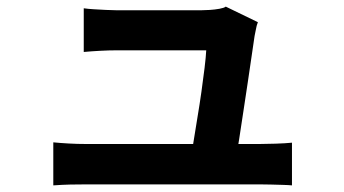

<svg xmlns="http://www.w3.org/2000/svg" viewBox="-20 -544 1040 580"><path d="M759 -477Q755 -467 753 -455Q751 -443 749 -435Q746 -414 740.5 -377Q735 -340 728.5 -295.5Q722 -251 715 -206Q708 -161 702.5 -124Q697 -87 693 -65H556Q560 -86 565 -118.5Q570 -151 576.5 -189.5Q583 -228 588.5 -267Q594 -306 598 -339Q602 -372 603 -392Q589 -392 560.5 -392Q532 -392 496.5 -392Q461 -392 426.5 -392Q392 -392 367 -392Q342 -392 333 -392Q309 -392 281.5 -390.5Q254 -389 233 -387V-519Q246 -517 264 -516Q282 -515 300.5 -514Q319 -513 332 -513Q347 -513 373 -513Q399 -513 430 -513Q461 -513 492 -513Q523 -513 548.5 -513Q574 -513 588 -513Q599 -513 614 -514Q629 -515 643 -517.5Q657 -520 662 -524ZM141 -114Q161 -112 187.5 -110.5Q214 -109 240 -109Q255 -109 295.5 -109Q336 -109 391.5 -109Q447 -109 506.5 -109Q566 -109 620.5 -109Q675 -109 714 -109Q753 -109 764 -109Q783 -109 813 -110Q843 -111 862 -113V16Q852 15 834.5 14.5Q817 14 798.5 13.5Q780 13 766 13Q754 13 714 13Q674 13 619 13Q564 13 503.5 13Q443 13 387.5 13Q332 13 292 13Q252 13 240 13Q214 13 192 13.5Q170 14 141 16Z"/></svg>

Font: Noto Sans JP Thin
Style: Bold
Weight: 700
Version: Version 2.004-H2;hotconv 1.0.118;makeotfexe 2.5.65603